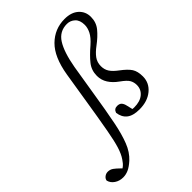

<svg xmlns="http://www.w3.org/2000/svg" viewBox="-400 -805 1150 1150"><g transform="rotate(-45 175.5 -230.0)"><path d="M75 -32Q94 -137 109.5 -236.5Q125 -336 143 -445Q164 -572 224 -631Q284 -690 368 -690Q425 -690 457 -661Q489 -632 489 -587Q489 -541 461.5 -507.5Q434 -474 391 -442Q357 -417 339.5 -392.5Q322 -368 322 -336Q322 -307 336 -285.5Q350 -264 381 -241Q424 -209 440.5 -183.5Q457 -158 457 -115Q457 -60 414 -24.5Q371 11 303 11Q249 11 221.5 -11Q194 -33 189 -74Q197 -99 222 -99Q242 -99 251.5 -88.5Q261 -78 265 -59L280 3L247 -28Q261 -24 269.5 -22Q278 -20 289 -20Q339 -20 367 -43.5Q395 -67 395 -104Q395 -127 384.5 -146Q374 -165 336 -192Q302 -216 283 -246Q264 -276 264 -312Q264 -359 292 -394Q320 -429 367 -469Q402 -500 415.5 -527Q429 -554 429 -579Q429 -619 407.5 -639Q386 -659 357 -659Q294 -659 260 -605.5Q226 -552 207 -445Q190 -346 173.5 -239.5Q157 -133 137 -32Q122 42 101 96Q80 150 42 185Q14 210 -8.5 220Q-31 230 -54 230Q-85 230 -108.5 214Q-132 198 -138 173Q-136 159 -123.5 149.5Q-111 140 -96 140Q-76 140 -60.5 151.5Q-45 163 -30 178L-8 199L-41 202Q-27 195 -11.5 183Q4 171 18 149Q36 123 49 81.5Q62 40 75 -32Z"/></g></svg>

Font: Lisu Bosa ExtraLight
Style: Italic
Weight: 200
Italic angle: -19°
Designer: David Morse, Annie Olsen, Victor Gaultney, Frank Grießhammer (Latin)
Foundry: SIL International
Version: Version 2.000